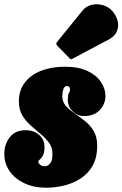

<svg xmlns="http://www.w3.org/2000/svg" viewBox="-53 -853 571 895"><path d="M191.5 -132.5Q192.5 -163 176.8 -185.5Q161 -208 137.5 -227.5Q114 -247 90.5 -267.8Q67 -288.5 51 -315.2Q35 -342 35 -380Q35 -432 62.8 -468.2Q90.5 -504.5 138.8 -523.2Q187 -542 249 -542Q313.5 -542 355.5 -521.8Q397.5 -501.5 418 -470.2Q438.5 -439 438.5 -406Q438.5 -368.5 412.2 -340.2Q386 -312 339.5 -312Q308.5 -312 285.5 -334.2Q262.5 -356.5 263 -390Q263.5 -412 268.2 -419.5Q273 -427 273.5 -436Q273.5 -452 257.5 -452Q248.5 -452 243.2 -439.2Q238 -426.5 237.5 -406Q237 -379 253.2 -360.2Q269.5 -341.5 293.8 -325Q318 -308.5 342.5 -289.2Q367 -270 383.5 -242.8Q400 -215.5 400 -174Q400 -118 378.5 -80.2Q357 -42.5 321.5 -20Q286 2.5 244.2 12.2Q202.5 22 162 22Q104.5 22 60.5 1.2Q16.5 -19.5 -8.2 -55.2Q-33 -91 -33 -136Q-33 -179.5 -7.8 -212.8Q17.5 -246 66 -246Q104.5 -246 129.5 -224.2Q154.5 -202.5 154.5 -167Q154 -140.5 146.8 -127.8Q139.5 -115 132.5 -109.5Q125.5 -104 125.5 -99Q125.5 -92.5 133.8 -85.2Q142 -78 157 -78Q168.5 -78 179.8 -90Q191 -102 191.5 -132.5ZM472 -800Q502 -763 497 -726Q492 -689 453.5 -668.5L285.5 -579.5Q280 -576 277 -577Q274 -578 270 -582.5L213.5 -640.5Q205 -649.5 214 -658.5L331 -803Q349 -825 375.8 -830.8Q402.5 -836.5 429 -828.2Q455.5 -820 472 -800Z"/></svg>

Font: Besley* Condensed Fatface
Style: Italic
Weight: 900
Width: 3
Italic angle: -13°
Designer: Owen Earl
Foundry: indestructible type*
Version: Version 3.000; ttfautohint (v1.8.3)